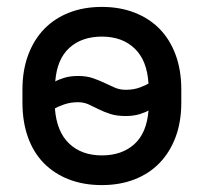

<svg xmlns="http://www.w3.org/2000/svg" viewBox="-20 -528 590 556"><path d="M275 8Q222 8 179.5 -8.5Q137 -25 107 -55.5Q77 -86 61 -130.5Q45 -175 45 -231V-269Q45 -324 61.5 -368.5Q78 -413 108 -444Q138 -475 180.5 -491.5Q223 -508 275 -508Q327 -508 369.5 -491.5Q412 -475 442 -444.5Q472 -414 488.5 -369.5Q505 -325 505 -269V-231Q505 -175 488.5 -131Q472 -87 442 -56Q412 -25 369.5 -8.5Q327 8 275 8ZM140 -292Q148 -297 165.5 -302.5Q183 -308 206 -308Q231 -308 249.5 -301.5Q268 -295 283.5 -287.5Q299 -280 313 -274Q327 -268 344 -268Q367 -268 384.5 -274.5Q402 -281 410 -286Q406 -353 370 -387.5Q334 -422 275 -422Q217 -422 181 -389.5Q145 -357 140 -292ZM275 -78Q333 -78 369 -110.5Q405 -143 410 -208Q402 -203 384.5 -197.5Q367 -192 344 -192Q318 -192 299.5 -198Q281 -204 266 -211.5Q251 -219 237 -225.5Q223 -232 206 -232Q184 -232 165.5 -225.5Q147 -219 139 -214Q144 -147 180 -112.5Q216 -78 275 -78Z"/></svg>

Font: PT Root UI Medium
Style: Regular
Weight: 500
Designer: Vitaly Kuzmin
Foundry: ParaType Ltd.
Version: Version 2.001G